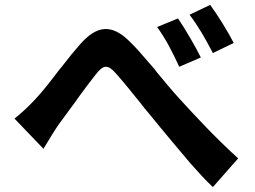

<svg xmlns="http://www.w3.org/2000/svg" viewBox="-20 -763 1040 782"><path d="M932 -588C909 -633 866 -703 836 -743L752 -703C789 -654 814 -610 847 -547L932 -588ZM798 -529C775 -575 734 -646 705 -688L620 -653C657 -601 681 -554 710 -491L798 -529ZM950 -118C855 -204 774 -292 710 -362C683 -391 653 -428 622 -465L615 -474L609 -482C604 -487 600 -493 595 -498L588 -506C561 -538 534 -569 507 -595C434 -667 373 -660 304 -580C282 -555 259 -527 237 -498L230 -489L223 -481C186 -432 149 -385 122 -357C92 -325 69 -304 39 -280L157 -157C174 -184 196 -223 219 -256C239 -283 265 -319 291 -354L297 -363C324 -400 351 -436 371 -461C400 -498 418 -503 452 -464C480 -433 516 -388 554 -341L560 -333C563 -330 565 -327 567 -324L574 -316C575 -315 576 -313 577 -312L584 -304C601 -283 617 -263 633 -244C669 -201 710 -151 752 -102L759 -94C788 -61 818 -28 847 -1L950 -118Z"/></svg>

Font: Glow Sans TC Normal
Style: Bold
Weight: 700
Designer: Ryoko NISHIZUKA (kana, bopomofo & ideographs); Paul D. Hunt (Latin, Greek & Cyrillic); Sandoll Communications, Soo-young
Version: Version 0.93